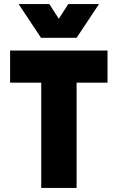

<svg xmlns="http://www.w3.org/2000/svg" viewBox="-20 -930 582 950"><path d="M184 0Q184 -129 184 -260.5Q184 -392 184 -521Q146 -521 107 -521Q68 -521 30 -521Q30 -560 30 -600.5Q30 -641 30 -680Q149 -680 271 -680Q393 -680 512 -680Q512 -641 512 -600.5Q512 -560 512 -521Q475 -521 436 -521Q397 -521 359 -521Q359 -392 359 -260.5Q359 -129 359 0Q316 0 272 0Q228 0 184 0ZM470 -910Q442 -869 414.5 -826.5Q387 -784 359 -743Q316 -743 271.5 -743Q227 -743 183 -743Q155 -784 127.5 -826.5Q100 -869 72 -910Q110 -910 148.5 -910Q187 -910 224 -910Q236 -892 247.5 -873.5Q259 -855 271 -837Q283 -855 294.5 -873.5Q306 -892 318 -910Q356 -910 394.5 -910Q433 -910 470 -910Z"/></svg>

Font: Tilt Warp
Style: Regular
Weight: 400
Designer: Andy Clymer
Foundry: Andy Clymer
Version: Version 1.000